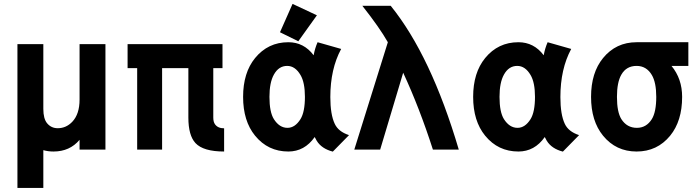

<svg xmlns="http://www.w3.org/2000/svg" viewBox="-20 -762 3556 978"><path d="M517.1 0H385.3V-49.8Q335.4 9.8 252.4 9.8Q225.1 9.8 200.7 2.9V195.3H68.8V-537.1H200.7V-207.5Q200.7 -156.7 220.2 -133.8Q241.2 -108.9 273.9 -108.9Q316.9 -108.9 348.1 -141.6Q385.3 -180.7 385.3 -254.9V-537.1H517.1Z M678.7 0V-415H629.9V-537.1H1113.3V-415H1066.4V-163.1Q1066.4 -141.1 1075.2 -128.9Q1089.8 -108.4 1121.6 -108.4V9.8Q1015.6 9.8 975.6 -33.2Q939.5 -72.3 939.5 -163.1V-415H805.7V0Z M1470.2 -742.2 1594.2 -684.1 1499.5 -551.8 1406.2 -597.7ZM1442.9 -426.3Q1399.4 -426.3 1375 -381.8Q1352.5 -341.3 1352.5 -268.6Q1352.5 -191.4 1375 -155.3Q1403.3 -110.8 1444.3 -110.8Q1482.9 -110.8 1510.7 -155.3Q1533.2 -191.9 1533.2 -268.6Q1533.2 -341.8 1510.7 -379.9Q1483.4 -426.3 1442.9 -426.3ZM1717.8 -512.7Q1662.6 -410.6 1662.6 -267.6Q1662.6 -178.7 1685.1 -131.3Q1703.6 -91.3 1757.8 -73.7L1675.3 10.3Q1618.2 -4.4 1593.3 -44.9Q1587.9 -53.7 1583 -64Q1531.2 9.8 1448.7 9.8Q1345.2 9.8 1279.3 -70.8Q1218.3 -145.5 1218.3 -268.6Q1218.3 -391.6 1279.3 -466.3Q1345.2 -546.9 1448.7 -546.9Q1527.8 -546.9 1577.6 -480.5Q1584 -515.6 1597.7 -546.9Z M1784.7 0 1955.6 -546.9Q1913.6 -621.1 1825.7 -732.4H1970.2Q2175.3 -479 2316.9 0H2185.1Q2117.2 -211.4 2033.7 -391.6L1916.5 0Z M2614.7 -426.3Q2571.3 -426.3 2546.9 -381.8Q2524.4 -341.3 2524.4 -268.6Q2524.4 -191.4 2546.9 -155.3Q2575.2 -110.8 2616.2 -110.8Q2654.8 -110.8 2682.6 -155.3Q2705.1 -191.9 2705.1 -268.6Q2705.1 -341.8 2682.6 -379.9Q2655.3 -426.3 2614.7 -426.3ZM2889.6 -512.7Q2834.5 -410.6 2834.5 -267.6Q2834.5 -178.7 2856.9 -131.3Q2875.5 -91.3 2929.7 -73.7L2847.2 10.3Q2790 -4.4 2765.1 -44.9Q2759.8 -53.7 2754.9 -64Q2703.1 9.8 2620.6 9.8Q2517.1 9.8 2451.2 -70.8Q2390.1 -145.5 2390.1 -268.6Q2390.1 -391.6 2451.2 -466.3Q2517.1 -546.9 2620.6 -546.9Q2699.7 -546.9 2749.5 -480.5Q2755.9 -515.6 2769.5 -546.9Z M3051.8 -70.8Q2990.7 -145.5 2990.7 -268.6Q2990.7 -391.6 3051.8 -466.3Q3117.7 -546.9 3222.7 -546.9H3486.3V-426.3H3400.4Q3454.6 -360.8 3454.6 -268.6Q3454.6 -145.5 3393.6 -70.8Q3327.6 9.8 3222.7 9.8Q3117.7 9.8 3051.8 -70.8ZM3222.7 -426.3Q3170.4 -426.3 3145 -381.8Q3122.6 -342.8 3122.6 -268.6Q3122.6 -191.4 3145 -155.3Q3173.3 -110.8 3224.1 -110.8Q3272.5 -110.8 3300.3 -155.3Q3322.8 -191.9 3322.8 -268.6Q3322.8 -341.8 3300.3 -379.9Q3272.9 -426.3 3222.7 -426.3Z"/></svg>

Font: Consola Mono
Style: Bold
Weight: 700
Monospace: yes
Designer: Wojciech Kalinowski "wmk69" (wmk69@o2.pl)
Foundry: Wojciech Kalinowski "wmk69" (wmk69@o2.pl)
Version: Version 2.1.0